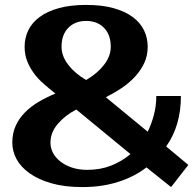

<svg xmlns="http://www.w3.org/2000/svg" viewBox="-20 -740 795 780"><path d="M80 -550Q80 -586 95 -617Q110 -648 141 -671Q172 -694 219 -707Q266 -720 330 -720Q394 -720 441 -707Q488 -694 519 -671Q550 -648 565 -617Q580 -586 580 -550Q580 -514 566 -484Q552 -454 528.5 -428.5Q505 -403 474.5 -382.5Q444 -362 410 -345L580 -205Q595 -235 605 -272.5Q615 -310 615 -350H715Q715 -290 700 -238.5Q685 -187 655 -145L745 -70L675 20L575 -60Q526 -22 460 -1Q394 20 315 20Q242 20 188.5 4.5Q135 -11 99.5 -36.5Q64 -62 47 -94Q30 -126 30 -160Q30 -199 44 -229.5Q58 -260 82 -284Q106 -308 137.5 -326.5Q169 -345 205 -360Q181 -379 158 -399Q135 -419 118 -442Q101 -465 90.5 -491.5Q80 -518 80 -550ZM335 -50Q388 -50 432 -67.5Q476 -85 510 -114L290 -295Q245 -272 215 -237Q185 -202 185 -160Q185 -139 195 -119.5Q205 -100 224.5 -84.5Q244 -69 271.5 -59.5Q299 -50 335 -50ZM330 -415Q375 -441 402.5 -476.5Q430 -512 430 -550Q430 -599 402.5 -627Q375 -655 330 -655Q285 -655 257.5 -627Q230 -599 230 -550Q230 -512 257.5 -476.5Q285 -441 330 -415Z"/></svg>

Font: Prosto One
Style: Regular
Weight: 400
Designer: Pavel Emelyanov and Jovanny lemonad
Foundry: Pavel Emelyanov and Jovanny Lemonad
Version: Version 1.001